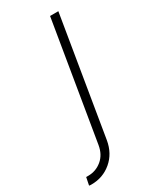

<svg xmlns="http://www.w3.org/2000/svg" viewBox="-285 -602 706 864"><g transform="rotate(-30 67.5 -170.0)"><path d="M137.4 -545.5H180.4L79.2 66.4Q68.5 129.6 24.1 167.1Q-20.2 204.5 -79.9 204.5Q-82.7 204.5 -85.8 204.4Q-88.8 204.2 -92.3 203.5L-84.2 163.4H-73.5Q-33.4 163.4 -2.5 137.8Q28.4 112.2 35.9 66.4Z"/></g></svg>

Font: Inter UI Extra Light
Style: Italic
Weight: 200
Italic angle: -9.39999°
Designer: Rasmus Andersson
Foundry: rsms
Version: 3.2;8d6f07862